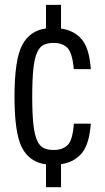

<svg xmlns="http://www.w3.org/2000/svg" viewBox="-20 -663 430 784"><path d="M111.6 -268.8Q111.6 -338.6 116.2 -381.5Q120.8 -424.4 131.2 -448.2Q141.6 -472 158.4 -479.9Q175.2 -487.8 198.6 -487.8Q235.4 -487.8 255.3 -467.5Q275.2 -447.2 281.6 -380.6H351Q344.6 -467.2 313 -503.3Q281.4 -539.4 229.2 -546.2V-643H167.8V-546.8Q102 -538.2 70.6 -479Q39.2 -419.8 39.2 -267.8Q39.2 -117.8 70.2 -59.2Q101.2 -0.6 167.8 8V101.4H229.2V7.4Q281 0.4 312.7 -35.9Q344.4 -72.2 350.8 -158H281.6Q276.8 -91 256.2 -70.8Q235.6 -50.6 198.8 -50.6Q175.2 -50.6 158.4 -58.5Q141.6 -66.4 131.2 -90.2Q120.8 -114 116.2 -156.5Q111.6 -199 111.6 -268.8Z"/></svg>

Font: Secuela Light
Style: Regular
Weight: 300
Designer: Fernando Haro
Foundry: deFharo
Version: Version 1.708